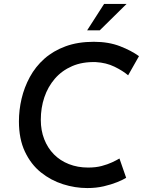

<svg xmlns="http://www.w3.org/2000/svg" viewBox="-20 -941 739 974"><path d="M620 -39Q604 -29 574.5 -17Q545 -5 506.5 4Q468 13 423 13Q361 13 299.5 -6.5Q238 -26 187.5 -66.5Q137 -107 106.5 -171.5Q76 -236 76 -325Q76 -383 89.5 -440.5Q103 -498 131.5 -550.5Q160 -603 205 -643Q250 -683 312.5 -706Q375 -729 456 -729Q531 -729 589 -706.5Q647 -684 685 -656L630 -559Q603 -582 561 -602.5Q519 -623 466 -626Q398 -628 346 -605.5Q294 -583 258.5 -542Q223 -501 205 -447.5Q187 -394 187 -333Q187 -279 204.5 -234.5Q222 -190 253.5 -158Q285 -126 329.5 -108.5Q374 -91 427 -91Q466 -91 496 -99Q526 -107 548.5 -117.5Q571 -128 586 -137ZM622 -921 486 -787H422L508 -921Z"/></svg>

Font: Josefin Sans Thin Medium
Style: Italic
Weight: 500
Italic angle: -7°
Version: Version 2.000